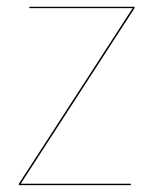

<svg xmlns="http://www.w3.org/2000/svg" viewBox="-20 -537 450 557"><path d="M370.4 -517.2H65.2V-513.4H364.9L34.6 -3.6V0H359.5L359.7 -3.9H40.1L370.4 -513.6Z"/></svg>

Font: Fira Sans Four
Style: Regular
Weight: 100
Designer: Carrois Corporate & Edenspiekermann AG
Foundry: Carrois Corporate GbR & Edenspiekermann AG
Version: Version 4.203;PS 004.203;hotconv 1.0.88;makeotf.lib2.5.64775